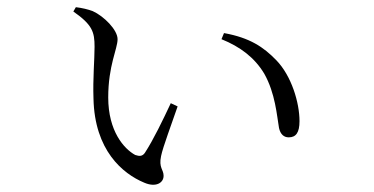

<svg xmlns="http://www.w3.org/2000/svg" viewBox="-20 -512 1040 534"><path d="M381 -4C413 10 435 -3 435 -23C435 -41 421 -45 428 -78C433 -103 457 -166 474 -216L455 -225C433 -178 407 -124 383 -87C376 -77 368 -77 356 -81C325 -98 281 -147 281 -241C281 -330 307 -376 307 -403C307 -429 269 -467 238 -481C225 -486 208 -490 191 -492L184 -480C237 -443 243 -423 243 -382C243 -346 238 -293 240 -238C243 -94 321 -29 381 -4ZM783 -130C803 -130 813 -143 813 -175C813 -226 791 -301 748 -345C713 -381 675 -407 603 -420L596 -403C648 -382 688 -352 715 -307C746 -252 750 -190 756 -156C760 -138 770 -130 783 -130Z"/></svg>

Font: Source Han Serif CN Light
Style: Regular
Weight: 300
Designer: Ryoko NISHIZUKA 西塚涼子 (kana & ideographs); Frank Grießhammer (Latin, Greek & Cyrillic); Wenlong ZHANG 张文龙 (bopomofo); San
Foundry: Adobe
Version: Version 2.003;hotconv 1.1.1;makeotfexe 2.6.0